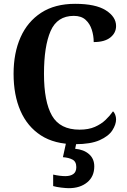

<svg xmlns="http://www.w3.org/2000/svg" viewBox="-20 -744 665 1004"><path d="M373 10Q265 10 194 -36Q123 -82 87 -164.5Q51 -247 51 -358Q51 -467 87.5 -549Q124 -631 195.5 -677.5Q267 -724 373 -724Q480 -724 533.5 -690Q587 -656 587 -608Q587 -572 557 -548Q527 -524 470 -524Q470 -557 460 -588.5Q450 -620 427.5 -640.5Q405 -661 366 -661Q279 -661 244.5 -581.5Q210 -502 210 -358Q210 -212 252 -139Q294 -66 396 -66Q443 -66 476 -80.5Q509 -95 532 -117Q555 -139 571 -162Q578 -156 582.5 -144Q587 -132 587 -120Q587 -93 567.5 -62.5Q548 -32 501 -11Q454 10 373 10ZM340 240Q325 240 300 237Q275 234 258 229V169Q294 177 322 177Q348 177 363.5 166Q379 155 379 130Q379 101 359 90.5Q339 80 309 78L328 -9H382L373 34Q418 38 445.5 62Q473 86 473 126Q473 179 436 209.5Q399 240 340 240Z"/></svg>

Font: Noto Serif Thai SemiCondensed
Style: Bold
Weight: 700
Width: 4
Designer: Monotype Design Team
Foundry: Monotype Imaging Inc.
Version: Version 2.002; ttfautohint (v1.8.4.7-5d5b)